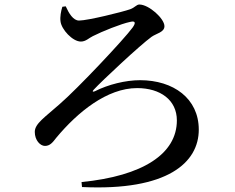

<svg xmlns="http://www.w3.org/2000/svg" viewBox="-20 -785 1040 850"><path d="M271 -757C285 -726 304 -694 330 -694C368 -694 522 -732 556 -744C578 -752 584 -765 597 -765C639 -765 708 -703 708 -669C708 -642 672 -637 651 -622C601 -586 431 -427 395 -388C387 -380 391 -377 400 -381C459 -411 536 -430 600 -430C748 -430 860 -349 860 -211C860 -66 723 61 343 43L341 21C613 -6 763 -104 763 -252C763 -342 690 -395 587 -395C454 -395 324 -289 229 -175C213 -154 201 -139 179 -139C158 -139 134 -164 134 -201C134 -238 179 -266 244 -324C325 -394 530 -612 567 -663C582 -684 580 -694 556 -688C517 -680 432 -646 391 -625C374 -617 360 -601 338 -601C301 -601 252 -655 248 -690C245 -710 250 -736 256 -755Z"/></svg>

Font: Noto Serif CJK JP SemiBold
Style: Regular
Weight: 600
Designer: Ryoko NISHIZUKA 西塚涼子 (kana & ideographs); Frank Grießhammer (Latin, Greek & Cyrillic); Wenlong ZHANG 张文龙 (bopomofo); San
Foundry: Adobe
Version: Version 2.001;hotconv 1.1.0;makeotfexe 2.6.0